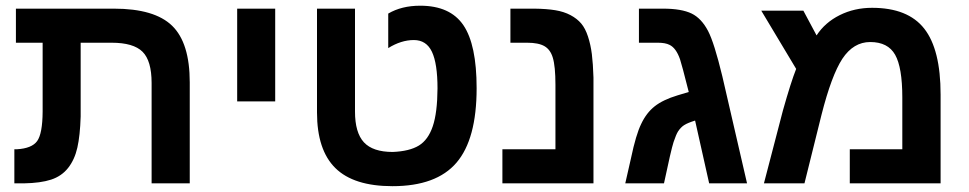

<svg xmlns="http://www.w3.org/2000/svg" viewBox="-20 -636 3362 666"><path d="M127.9 -249V-487.8H35.2V-606H375Q516.1 -606 577.1 -546.6Q638.2 -487.3 638.2 -350.1V0H505.9V-348.1Q505.9 -425.3 474.4 -456.5Q442.9 -487.8 367.2 -487.8H259.8V-231.9Q257.8 -165.5 248.3 -123.8Q238.8 -82 216.3 -53.5Q193.8 -24.9 157.2 -12.9Q120.6 -1 63 0H29.8V-118.2H38.1Q90.3 -121.1 108.9 -146.7Q127.4 -172.4 127.9 -249Z M802.7 -284.2V-606H934.6V-284.2Z M1341.3 9.8Q1207 9.8 1143.3 -53Q1079.6 -115.7 1079.6 -246.1V-606H1211.4V-249Q1211.4 -175.8 1242.4 -142.3Q1273.4 -108.9 1342.3 -108.9Q1400.4 -111.3 1432.9 -131.1Q1465.3 -150.9 1481.2 -198Q1497.1 -245.1 1497.6 -329.1Q1497.6 -415.5 1478.3 -456.3Q1459 -497.1 1415.5 -497.1Q1371.6 -497.1 1326.7 -469.2V-588.9Q1373 -616.2 1437.5 -616.2Q1541.5 -616.2 1587.4 -548.6Q1633.3 -481 1633.3 -330.1Q1633.3 -153.3 1563.5 -71.8Q1493.7 9.8 1341.3 9.8Z M2038.6 -367.2V0H1722.7V-118.2H1906.7V-341.8Q1906.7 -405.8 1897.5 -436Q1889.2 -463.9 1868.7 -475.8Q1848.1 -487.8 1808.6 -487.8H1750.5V-606H1833.5Q1876 -605.5 1906 -600.6Q1936 -595.7 1959 -583.5Q1981.9 -571.3 1996.1 -554.4Q2010.3 -537.6 2019.5 -509.5Q2028.8 -481.4 2033 -448.2Q2037.1 -415 2038.6 -367.2Z M2196.3 -606H2280.3Q2344.2 -606 2379.4 -588.9Q2413.1 -572.3 2436 -528.8Q2457.5 -487.8 2485.4 -372.1L2571.3 0H2439.9L2391.1 -217.8Q2364.7 -209.5 2353 -201.9Q2341.3 -194.3 2332 -180.2Q2325.2 -169.4 2316.4 -143.1Q2307.6 -115.7 2283.2 0H2148.9L2168.9 -87.9Q2186 -169.4 2204.1 -206.1Q2222.2 -244.6 2251 -267.3Q2279.8 -290 2330.1 -305.2L2369.1 -316.9Q2344.7 -413.6 2338.9 -430.2Q2325.2 -469.7 2302.2 -480.5Q2287.6 -487.8 2262.2 -487.8H2196.3Z M3004.9 -608.9Q3129.4 -608.9 3186 -536.6Q3242.7 -464.4 3242.7 -308.1V0H2927.7V-118.2H3109.9V-297.9Q3109.9 -401.9 3085 -446Q3060.1 -490.2 2998.5 -490.2Q2940.4 -490.2 2901.9 -432.1Q2864.3 -374.5 2829.6 -237.8L2770.5 0H2629.9L2695.8 -252.9Q2723.6 -351.6 2741.7 -397L2620.6 -599.1H2766.6L2812.5 -513.2Q2841.8 -558.1 2892.8 -583.5Q2943.8 -608.9 3004.9 -608.9Z"/></svg>

Font: Libra Sans Modern
Style: Bold
Weight: 700
Foundry: Stefan Peev, Context Ltd
Version: Version 1.000